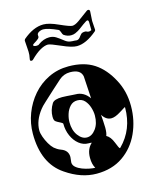

<svg xmlns="http://www.w3.org/2000/svg" viewBox="-121 -885 779 977"><g transform="rotate(-15 268.5 -396.5)"><path d="M266 12Q185 12 105 -43Q4 -111 4 -268Q4 -323 23.5 -374Q43 -425 78 -465.5Q113 -506 161.5 -529.5Q210 -553 267 -553Q348 -553 401 -518.5Q454 -484 490 -415Q506 -385 514.5 -350.5Q523 -316 523 -276Q523 -200 493 -134Q463 -68 405.5 -28Q348 12 266 12ZM266 -19Q253 -41 253 -75Q253 -121 282 -147Q277 -148 273 -148Q269 -148 266 -148Q238 -148 215.5 -166Q193 -184 180 -213.5Q167 -243 167 -277Q167 -281 158 -285.5Q149 -290 139 -295.5Q129 -301 126 -307Q123 -315 123 -326Q123 -361 143 -393Q154 -410 196 -410Q206 -410 220.5 -409Q235 -408 248.5 -407Q262 -406 266 -406Q309 -406 337 -366Q335 -395 333.5 -424.5Q332 -454 330 -483Q323 -522 267 -522Q234 -522 209 -500Q184 -478 159 -455Q129 -427 108.5 -408.5Q88 -390 80 -379Q40 -328 40 -276Q40 -262 47 -242Q54 -222 65 -203Q76 -184 88 -173Q94 -168 102.5 -162.5Q111 -157 122 -153Q158 -140 158 -105Q158 -100 156.5 -90.5Q155 -81 155 -77Q155 -62 168 -51Q181 -40 199.5 -33Q218 -26 236.5 -22.5Q255 -19 266 -19ZM266 -179Q292 -179 312.5 -206.5Q333 -234 333 -277Q333 -297 326 -319.5Q319 -342 304.5 -358Q290 -374 266 -374Q243 -374 228 -358Q213 -342 206 -319.5Q199 -297 199 -277Q199 -234 219.5 -206.5Q240 -179 266 -179ZM413 -83Q414 -83 416 -85Q492 -161 492 -276Q492 -278 490 -278Q490 -278 461 -260Q431 -241 411 -241Q383 -241 364 -272Q365 -255 366.5 -237.5Q368 -220 368 -203Q368 -175 362 -161Q383 -150 396 -117Q409 -83 413 -83ZM94 -629Q85 -629 87 -639Q92 -663 91 -677Q90 -691 90 -693L87 -737Q89 -743 90 -744Q146 -792 199 -792Q229 -792 277 -770Q328 -747 341 -747Q355 -747 376.5 -762Q398 -777 431 -802Q436 -806 442 -804Q447 -802 447 -795L444 -745L447 -697Q446 -693 443 -690Q385 -641 337 -641Q310 -641 259 -664Q207 -687 195 -687Q178 -687 154.5 -674Q131 -661 102 -632Q99 -629 94 -629ZM343 -670Q352 -670 360 -679Q368 -690 374 -696Q380 -702 396 -702Q400 -702 404 -699.5Q408 -697 415 -697Q421 -697 428 -701Q428 -731 427.5 -742.5Q427 -754 421 -754Q418 -754 413 -751Q393 -738 383 -730Q373 -722 360 -714Q355 -711 345 -706.5Q335 -702 322 -702Q313 -702 303.5 -705Q294 -708 284 -715Q280 -719 276.5 -730.5Q273 -742 267 -745Q216 -768 192 -768Q180 -768 168.5 -761.5Q157 -755 159 -743Q161 -735 153.5 -728Q146 -721 129 -711Q122 -707 122 -703Q122 -699 127.5 -697.5Q133 -696 139 -696Q149 -696 152 -700Q181 -721 211 -721Q231 -721 246.5 -711Q262 -701 277 -689Q294 -675 307 -673Q320 -671 333 -671Q335 -671 337.5 -670.5Q340 -670 343 -670Z"/></g></svg>

Font: Moo Lah Lah
Style: Regular
Weight: 400
Designer: Robert E. Leuschke
Foundry: Robert E. Leuschke
Version: Version 1.010; ttfautohint (v1.8.3)